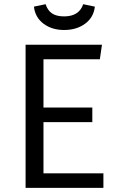

<svg xmlns="http://www.w3.org/2000/svg" viewBox="-20 -903 570 923"><path d="M288.1 -758.8Q229.5 -758.8 189.2 -789.1Q148.9 -819.3 143.1 -871.1L199.2 -882.8Q209.5 -851.6 231 -837.9Q252.4 -824.2 288.1 -824.2Q360.4 -824.2 379.9 -882.8L436 -871.1Q430.2 -819.3 389.2 -789.1Q348.1 -758.8 288.1 -758.8ZM470.2 -688 460 -618.2H189V-386.2H423.8V-315.9H189V-69.8H477.1V0H103V-688Z"/></svg>

Font: Fira Sans Book
Style: Regular
Weight: 350
Designer: Carrois Corporate & Edenspiekermann AG
Foundry: Carrois Corporate GbR & Edenspiekermann AG
Version: Version 4.203;PS 004.203;hotconv 1.0.88;makeotf.lib2.5.64775